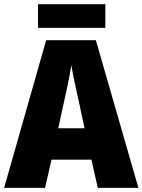

<svg xmlns="http://www.w3.org/2000/svg" viewBox="-20 -910 690 930"><path d="M453.6 0 422.9 -136.7H229.5L198.2 0H0L203.6 -715.3H444.3L650.4 0ZM389.6 -288.6 359.9 -427.2Q355 -450.2 348.1 -480.5Q341.3 -510.7 335.2 -541.3Q329.1 -571.8 325.7 -594.2Q322.3 -572.3 316.7 -543Q311 -513.7 304.7 -483.4Q298.3 -453.1 292.5 -428.2L262.2 -288.6ZM490.2 -889.6V-774.9H164.1V-889.6Z"/></svg>

Font: Open Sans SemiCondensed ExtraBold
Style: Regular
Weight: 800
Width: 4
Designer: Monotype Design Team
Foundry: Monotype Imaging Inc.
Version: Version 3.000